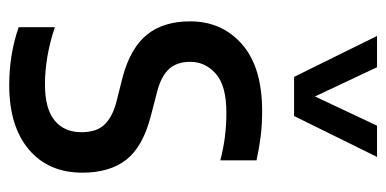

<svg xmlns="http://www.w3.org/2000/svg" viewBox="-236 -612 858 427"><g transform="rotate(90 193.5 -399.0)"><path d="M170 10Q101.5 10 41 -11V-91.5Q106.5 -69.5 168.5 -69.5Q222 -69.5 248.2 -90.8Q274.5 -112 274.5 -150.5Q274.5 -184 258.2 -201.2Q242 -218.5 210.5 -227.5L151 -242.5Q87 -260 57.5 -296.5Q28 -333 28 -392.5Q28 -463 79 -507.8Q130 -552.5 227.5 -552.5Q258.5 -552.5 285.5 -549Q312.5 -545.5 337 -540V-459.5Q286 -473 231.5 -473Q170.5 -473 144.2 -449.2Q118 -425.5 118 -393Q118 -363.5 133.2 -346.2Q148.5 -329 180.5 -320L240 -304.5Q307 -287 335.8 -250.2Q364.5 -213.5 364.5 -153Q364.5 -77 312.8 -33.5Q261 10 170 10ZM151.5 -623.5 60.5 -808H130L195 -670L260 -808H329.5L238.5 -623.5Z"/></g></svg>

Font: Encode Sans Cnd Md
Style: Regular
Weight: 500
Width: 3
Designer: Multiple Designers
Foundry: Impallari Type
Version: Version 3.002; ttfautohint (v1.8.3) -l 8 -r 50 -G 200 -x 14 